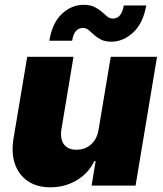

<svg xmlns="http://www.w3.org/2000/svg" viewBox="-20 -786 689 813"><path d="M397.7 -238.6 448.9 -545.5H644.9L554 0H367.9L384.9 -103.7H379.3Q354 -51.5 304.2 -22.2Q254.3 7.1 193.2 7.1Q136 7.1 97.7 -19.2Q59.3 -45.5 43.3 -91.6Q27.3 -137.8 36.9 -197.4L95.2 -545.5H291.2L240.1 -238.6Q234 -198.2 250.5 -175.1Q267 -152 304 -152Q340.6 -152 366.1 -175.1Q391.7 -198.2 397.7 -238.6ZM285.5 -613.6H188.9Q201.7 -690.3 242.7 -728Q283.7 -765.6 333.8 -765.6Q361.5 -765.6 379.6 -756.7Q397.7 -747.9 410.5 -736.5Q423.3 -725.1 433.9 -716.3Q444.6 -707.4 457.4 -707.4Q477.6 -707.4 488.8 -722.3Q500 -737.2 504.3 -762.8H599.4Q585.6 -687.1 544.4 -648.8Q503.2 -610.4 453.1 -609.4Q425.4 -609.4 407.8 -618.3Q390.3 -627.1 378.2 -638.5Q366.1 -649.9 355.5 -658.7Q344.8 -667.6 331 -667.6Q294 -667.6 285.5 -613.6Z"/></svg>

Font: Inter UI Black
Style: Italic
Weight: 900
Italic angle: -9.39999°
Designer: Rasmus Andersson
Foundry: rsms
Version: 3.2;8d6f07862